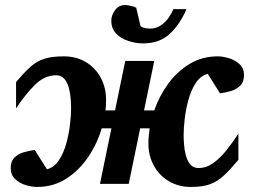

<svg xmlns="http://www.w3.org/2000/svg" viewBox="-20 -721 998 753"><path d="M937 -426.8Q937 -399.4 921.9 -384.8Q906.7 -370.1 885 -363.8Q863.3 -357.4 842.8 -355L794.9 -431.2Q766.1 -423.8 747.6 -395.3Q729 -366.7 718.8 -328.9Q708.5 -291 704.3 -253.9Q700.2 -216.8 700.2 -191.9Q700.2 -177.2 701.7 -155.5Q703.1 -133.8 708.7 -112.3Q714.4 -90.8 726.1 -76.4Q737.8 -62 758.8 -62Q789.1 -62 816.2 -81.3Q843.3 -100.6 867.9 -131.6Q892.6 -162.6 915 -196.8V-94.2Q883.3 -56.2 858.2 -32.7Q833 -9.3 803.7 1.5Q774.4 12.2 729 12.2Q680.2 12.2 642.3 -10.3Q604.5 -32.7 583.3 -71.5Q562 -110.4 562 -159.2Q562 -173.3 563.5 -188.2Q564.9 -203.1 566.9 -217.8H529.8L484.9 0H372.1L417 -217.8H378.9Q361.8 -158.7 326.4 -106Q291 -53.2 240.2 -20.5Q189.5 12.2 125 12.2Q105 12.2 80.8 4.9Q56.6 -2.4 39.3 -18.8Q22 -35.2 22 -61Q22 -88.9 36.9 -103.3Q51.8 -117.7 73.5 -124Q95.2 -130.4 116.2 -132.8L164.1 -57.1Q192.9 -64.5 211.4 -93Q230 -121.6 240.2 -159.2Q250.5 -196.8 254.6 -233.6Q258.8 -270.5 258.8 -294.9Q258.8 -310.1 257.3 -332Q255.9 -354 250.2 -375.5Q244.6 -397 232.7 -411.4Q220.7 -425.8 200.2 -425.8Q154.3 -425.8 116 -387.2Q77.6 -348.6 43 -295.9V-398.9Q75.2 -437.5 100.1 -459.5Q125 -481.4 154.5 -490.7Q184.1 -500 230 -500Q279.3 -500 316.7 -477.5Q354 -455.1 375 -416.5Q396 -377.9 396 -329.1Q396 -318.4 395.5 -308.3Q395 -298.3 394 -288.1H431.2L471.2 -481.9H585L544.9 -288.1H585Q604.5 -344.2 639.4 -392.3Q674.3 -440.4 723.4 -470.2Q772.5 -500 834 -500Q854 -500 878.2 -492.7Q902.3 -485.4 919.7 -469.2Q937 -453.1 937 -426.8ZM711.4 -685.1Q686 -626 646 -588.4Q606 -550.8 540.5 -550.8Q512.7 -550.8 483.9 -560.1Q455.1 -569.3 435.8 -589.1Q416.5 -608.9 416.5 -640.1Q416.5 -661.1 431.2 -681.2Q445.8 -701.2 471.2 -701.2Q478 -701.2 492.4 -698.2Q506.8 -695.3 514.2 -690.9L531.2 -618.2Q543.9 -608.9 568.4 -608.9Q592.3 -608.9 610.6 -621.3Q628.9 -633.8 641.4 -651.6Q653.8 -669.4 660.2 -685.1Z"/></svg>

Font: Charis
Style: Bold Italic
Weight: 700
Italic angle: -11°
Designer: Walt Agee, Miriam Martin, Annie Olsen, Victor Gaultney, Lorna Priest, Alan Ward, Bob Hallissy, Martin Hosken, Sharon Cor
Foundry: SIL Global
Version: Version 7.000